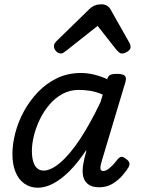

<svg xmlns="http://www.w3.org/2000/svg" viewBox="-20 -860 663 897"><path d="M157 17Q121 17 94 -2Q67 -21 52.5 -56.5Q38 -92 38 -140Q38 -187 51.5 -239Q65 -291 92 -340.5Q119 -390 158 -430.5Q197 -471 247 -495Q297 -519 359 -519Q388 -519 419.5 -511.5Q451 -504 481 -490L482 -494Q487 -507 497 -511Q507 -515 524 -515Q554 -515 563 -506Q572 -497 566 -477L454 -103Q449 -85 449 -76Q449 -67 453 -64Q457 -61 462 -61Q472 -61 482 -67.5Q492 -74 504 -86Q516 -98 529 -115Q537 -125 545 -127Q553 -129 564 -121Q580 -111 583.5 -101.5Q587 -92 582 -81Q573 -65 553.5 -42Q534 -19 506.5 -2Q479 15 443 15Q408 15 390 -0.5Q372 -16 368 -39.5Q364 -63 368.5 -90.5Q373 -118 380 -142Q382 -146 382.5 -150Q383 -154 383 -159Q344 -100 305 -61Q266 -22 228.5 -2.5Q191 17 157 17ZM129 -155Q129 -127 135 -106Q141 -85 153.5 -74Q166 -63 183 -63Q218 -63 262 -100.5Q306 -138 353.5 -209.5Q401 -281 450 -384L460 -418Q428 -432 399.5 -436Q371 -440 348 -440Q307 -440 272.5 -421.5Q238 -403 211.5 -372Q185 -341 166.5 -303Q148 -265 138.5 -226.5Q129 -188 129 -155ZM265 -610Q252 -610 242 -621Q232 -632 232 -644Q232 -652 236 -658Q240 -664 244 -668L398 -818Q411 -830 424.5 -835Q438 -840 455 -840Q468 -840 479.5 -833.5Q491 -827 497 -815L584 -661Q588 -654 589 -649Q590 -644 590 -640Q590 -628 575.5 -619Q561 -610 551 -610Q542 -610 536.5 -615Q531 -620 525 -626L436 -739L292 -625Q286 -621 279 -615.5Q272 -610 265 -610Z"/></svg>

Font: Playwrite AU NSW
Style: Regular
Weight: 400
Designer: Veronika Burian, José Scaglione
Foundry: TypeTogether
Version: Version 1.002